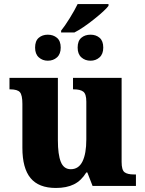

<svg xmlns="http://www.w3.org/2000/svg" viewBox="-20 -922 720 952"><path d="M91 -189V-407Q91 -450 79 -464.5Q67 -479 30 -479H27V-536H267V-226Q267 -156 281.5 -119.5Q296 -83 331 -83Q370 -83 389 -121.5Q408 -160 408 -231V-418Q408 -456 393 -467.5Q378 -479 346 -479H342V-536H583V-119Q583 -79 597.5 -68Q612 -57 644 -57H654V0H439L413 -67H408Q383 -26 346.5 -8Q310 10 257 10Q172 10 131.5 -39Q91 -88 91 -189ZM283 -770Q301 -792 325.5 -831.5Q350 -871 365 -902H518V-893Q502 -871 445.5 -826Q389 -781 349 -761H283ZM154 -686Q154 -719 172 -734.5Q190 -750 217 -750Q244 -750 262.5 -734.5Q281 -719 281 -686Q281 -654 262.5 -637.5Q244 -621 217 -621Q191 -621 172.5 -637.5Q154 -654 154 -686ZM365 -686Q365 -719 383 -734.5Q401 -750 429 -750Q456 -750 474 -734.5Q492 -719 492 -686Q492 -654 473.5 -637.5Q455 -621 429 -621Q402 -621 383.5 -637.5Q365 -654 365 -686Z"/></svg>

Font: Noto Serif ExtraBold
Style: Regular
Weight: 800
Designer: Monotype Design Team
Foundry: Monotype Imaging Inc.
Version: Version 1.001